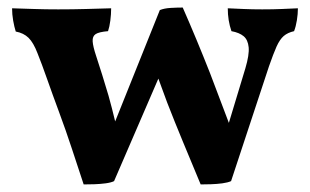

<svg xmlns="http://www.w3.org/2000/svg" viewBox="-20 -483 826 512"><path d="M402.3 -273.4 284.2 0Q276.4 3.9 261.7 5.9Q247.1 7.8 231.7 8.3Q216.3 8.8 203.1 8.8Q188 -37.1 171.6 -86.7Q155.3 -136.2 137.7 -183.6Q120.1 -231 105.7 -272Q91.3 -313 80.1 -340.8Q69.3 -369.1 56.2 -382.1Q43 -395 22 -398.9Q18.1 -411.1 15.1 -428Q12.2 -444.8 12.2 -460.9Q42 -460 71.5 -459Q101.1 -458 135.3 -458Q173.3 -458 209.2 -459Q245.1 -460 276.4 -460.9Q276.4 -444.8 274.2 -428Q272 -411.1 268.1 -399.9Q244.1 -397.9 235.1 -392.1Q226.1 -386.2 227.1 -372.6Q228 -358.9 236.3 -334Q252.4 -285.2 269.5 -227.5Q278.8 -194.3 287.1 -159.2L406.2 -456.1Q418 -460.9 435.1 -461.9Q452.1 -462.9 467.3 -462.9Q503.4 -380.9 540 -288.1Q565.9 -220.7 590.3 -155.3L634.3 -300.8Q645 -336.9 643.1 -356.9Q641.1 -377 629.6 -386.5Q618.2 -396 597.2 -399.9Q592.3 -414.1 589.8 -429.4Q587.4 -444.8 587.4 -460.9Q606.4 -460 629.9 -459Q653.3 -458 679.2 -458Q708 -458 731.2 -459Q754.4 -460 774.4 -460.9Q774.4 -445.8 771.7 -429Q769 -412.1 764.2 -399.9Q747.1 -396 736.6 -387Q726.1 -377.9 717.5 -358.9Q709 -339.8 697.3 -306.2L596.2 0Q587.4 3.9 572.8 5.9Q558.1 7.8 542.7 8.3Q527.3 8.8 515.1 8.8Q490.2 -50.8 467.8 -105Q445.3 -159.2 425.8 -209.5Q413.6 -241.7 402.3 -273.4Z"/></svg>

Font: Abu Sayed
Style: Regular
Weight: 400
Designer: Jayed Ahsan Saad
Foundry: Codepotro
Version: Codepotro Abu Sayed;Version 0.800